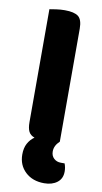

<svg xmlns="http://www.w3.org/2000/svg" viewBox="-92 -659 481 906"><g transform="rotate(10 148.5 -205.5)"><path d="M63 89Q63 58 74.5 36.5Q86 15 106 1Q86 -6 78 -22Q70 -38 70 -67V-608Q81 -610 101.5 -613Q122 -616 143 -616Q188 -616 207.5 -601Q227 -586 227 -542V-1Q202 22 202 50Q202 71 215.5 83.5Q229 96 249 96H267Q274 114 274 134Q274 168 250 186.5Q226 205 188 205Q132 205 97.5 172.5Q63 140 63 89Z"/></g></svg>

Font: Baloo 2
Style: Bold
Weight: 700
Designer: Sarang Kulkarni and Ek Type
Foundry: Ek Type
Version: Version 1.640;hotconv 1.0.111;makeotfexe 2.5.65597; ttfautoh